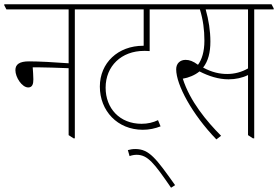

<svg xmlns="http://www.w3.org/2000/svg" viewBox="-39 -642 1300 898"><path d="M93 -233C113 -233 117 -250 117 -271C117 -289 115 -311 114 -327C123 -327 138 -327 146 -327C171 -327 231 -325 282 -323V-10L305 5H311V-598H402V-603L392 -622H-19V-617L-9 -598H282V-346C218 -351 140 -355 97 -355C52 -355 33 -341 33 -314C33 -280 64 -233 93 -233Z M629 -35C659 -35 686 -41 712 -51L700 -80C677 -69 652 -63 623 -63C521 -63 455 -135 455 -232C455 -333 529 -404 635 -404C642 -404 649 -404 661 -403V-598H747V-603L738 -622H364V-617L374 -598H633V-428H631C513 -428 428 -348 428 -237C428 -124 510 -35 629 -35Z M761 236 780 224C691 99 659 55 594 55C581 55 570 57 559 60L567 88C578 84 590 82 600 82C652 82 682 121 761 236Z M973 10 995 -7C928 -74 849 -169 816 -274C829 -276 843 -280 857 -286C871 -292 883 -299 894 -308C937 -286 983 -271 1030 -271C1063 -271 1095 -278 1121 -291V-10L1144 5H1150V-598H1241V-603L1231 -622H710V-617L720 -598H896C911 -549 917 -502 917 -452C917 -400 905 -363 887 -339C864 -356 847 -362 829 -362C804 -362 785 -346 785 -318C785 -245 860 -107 973 10ZM945 -447C945 -498 937 -548 923 -598H1121V-322C1092 -305 1058 -296 1024 -296C990 -296 953 -303 911 -326C935 -356 945 -398 945 -447Z"/></svg>

Font: Noto Serif Devanagari ExtraCondensed Thin
Style: Regular
Weight: 100
Width: 2
Designer: Universal Thirst, Indian Type Foundry and the Monotype Design Team
Foundry: Monotype Imaging Inc.
Version: Version 2.004